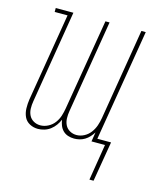

<svg xmlns="http://www.w3.org/2000/svg" viewBox="-106 -607 712 851"><g transform="rotate(15 250.0 -182.0)"><path d="M385 166 412 0H350L357 -43Q350 -32 341 -22Q332 -12 320.5 -5Q309 2 296.5 5Q284 8 272 8Q257 8 243.5 3.5Q230 -1 220.5 -10.5Q211 -20 206 -32.5Q201 -45 199 -59Q193 -45 184 -32.5Q175 -20 162.5 -10.5Q150 -1 135 3.5Q120 8 106 8Q85 8 67.5 -1.5Q50 -11 42 -28.5Q34 -46 33.5 -67Q33 -88 36 -108L103 -512H44V-530H125L55 -105Q52 -88 52.5 -71Q53 -54 60 -40Q67 -26 81 -18Q95 -10 112 -10Q130 -10 147.5 -19Q165 -28 176.5 -43.5Q188 -59 193.5 -76.5Q199 -94 202 -112L272 -530H291L221 -105Q218 -88 218.5 -71Q219 -54 226 -40Q233 -26 247 -18Q261 -10 278 -10Q296 -10 313 -19Q330 -28 341.5 -43.5Q353 -59 359 -76.5Q365 -94 368 -112L437 -530H457L372 -18H435L404 166Z"/></g></svg>

Font: Iosevka Slab Thin
Style: Italic
Weight: 100
Italic angle: -9°
Monospace: yes
Designer: Belleve Invis
Foundry: Belleve Invis
Version: Version 11.1.1; ttfautohint (v1.8.3)